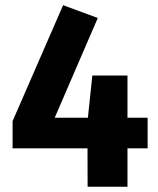

<svg xmlns="http://www.w3.org/2000/svg" viewBox="-20 -712 604 732"><path d="M220.6 -692.2 352.8 -643.4 188.6 -263.2H542.8V-146.4H28V-250.2ZM466 -424V0H314L313.4 -247.2L332 -424Z"/></svg>

Font: Firava
Style: Regular
Weight: 400
Designer: Carrois Corporate & Edenspiekermann AG
Foundry: Greg Finn Gibson
Version: Version 5.000